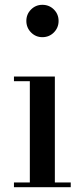

<svg xmlns="http://www.w3.org/2000/svg" viewBox="-20 -778 350 798"><path d="M156 -623.5Q128.5 -623.5 109 -643.2Q89.5 -663 89.5 -691Q89.5 -719 109 -738.5Q128.5 -758 156 -758Q184.5 -758 204 -738.5Q223.5 -719 223.5 -691Q223.5 -663 204 -643.2Q184.5 -623.5 156 -623.5ZM208 -460V-19.5H274V0H38V-19.5H104V-440.5H38V-460Z"/></svg>

Font: Bodoni Moda Medium
Style: Regular
Weight: 500
Designer: Owen Earl
Foundry: indestructible type
Version: Version 2.005